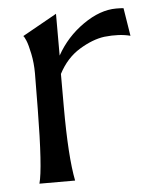

<svg xmlns="http://www.w3.org/2000/svg" viewBox="-44 -558 477 595"><g transform="rotate(-5 195.0 -260.0)"><path d="M55 0Q68 -46 70 -231L71 -342Q71 -374 65 -403Q59 -432 53.5 -445Q48 -458 45 -460L152 -520V-390Q183 -446 236 -483Q289 -520 339 -520Q354 -520 362 -519L376 -432Q342 -441 295 -436Q258 -431 217 -406Q176 -381 151 -333V-231Q151 -75 166 0Z"/></g></svg>

Font: Coconat
Style: Regular
Weight: 400
Designer: Sara Lavazza
Foundry: Collletttivo
Version: Version 1.000;Glyphs 3.2 (3217)